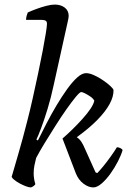

<svg xmlns="http://www.w3.org/2000/svg" viewBox="-20 -820 577 840"><path d="M115.8 0Q106.7 0 93.4 -5Q80 -10 66.2 -17.5Q52.4 -25 42.6 -33Q32.9 -41 30.9 -46Q34.5 -58.8 42.2 -84.7Q49.8 -110.6 59.7 -144.9Q69.5 -179.2 79.7 -216Q89.9 -252.9 98.4 -287.1Q111.4 -337.1 123.5 -391.7Q135.6 -446.3 146.9 -499.2Q158.1 -552 166.7 -597.3Q175.3 -642.7 180.4 -674.1Q185.5 -705.6 185.5 -716.3Q185.5 -726 179.7 -729.5Q173.8 -733 163 -733H94Q94 -741.4 96.7 -751.4Q99.5 -761.4 101.5 -765.4Q118.3 -773 140.1 -781.1Q162 -789.1 183.4 -794.6Q204.8 -800 219.6 -800Q245.9 -800 263.2 -786.8Q280.5 -773.5 280.5 -750.2Q280.5 -746.7 279.2 -738.8Q277.8 -730.8 274.9 -718.6Q272 -706.4 268 -687.6L214.9 -447.9Q203.3 -393.4 188.2 -343.7Q173 -294 159.7 -258.9Q146.5 -223.8 139.2 -209.4L145.8 -205.4Q162.5 -239.4 183.2 -279.4Q203.8 -319.4 226.9 -358.2Q250 -397.1 273.1 -429.3Q296.2 -461.5 317.5 -480.8Q338.7 -500 356.7 -500Q371.2 -500 390.9 -491.2Q410.5 -482.5 429.3 -469.8Q448.1 -457.1 461.5 -444.9Q474.9 -432.6 476.6 -426.4Q477.5 -398 459.7 -365.2Q442 -332.4 406.2 -295.7Q370.4 -259.1 315.8 -219.6Q326.9 -212.9 335.5 -200.2Q344 -187.5 351 -170.5L398 -66.1L405.4 -62.6Q415.4 -72.6 431.8 -92.5Q448.2 -112.5 464.7 -135.7Q481.2 -158.9 491.4 -175.8Q499.2 -175.8 506.7 -172Q514.3 -168.2 516.3 -163.2Q510.3 -142.2 496.3 -114.6Q482.3 -87 463.4 -60.6Q444.5 -34.2 424.6 -17.1Q404.6 0 388.3 0Q367 0 344.9 -16.7Q322.8 -33.5 311.6 -62.1L253.4 -214Q275 -232.5 297.7 -254.8Q320.5 -277.1 341.2 -300.3Q362 -323.4 375.8 -343.9Q389.6 -364.5 392.6 -379.7Q387 -389.7 375 -397.8Q363 -406 351.6 -411.7Q340.2 -417.3 335.2 -417.3Q329.3 -417.3 311.8 -396.4Q294.4 -375.4 270.8 -342Q247.2 -308.6 222.4 -269.4Q197.5 -230.2 174.9 -193.2Q152.3 -156.1 138.1 -128.9Q133.9 -112.4 130.6 -96.2Q127.3 -80.1 127.3 -61.5Q127.3 -50.2 129.1 -38.3Q130.9 -26.5 134.6 -14.5Q133.6 -11.8 128.7 -7.5Q123.8 -3.2 115.8 0Z"/></svg>

Font: Texturina Medium
Style: Italic
Weight: 500
Italic angle: -11°
Designer: Guillermo Torres Carreño
Foundry: Omnibus-Type
Version: Version 1.002